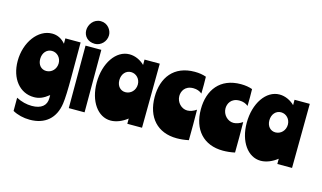

<svg xmlns="http://www.w3.org/2000/svg" viewBox="-111 -1183 2893 1727"><g transform="rotate(15 1335.5 -319.0)"><path d="M372 -41C372 28 324 67 237 67C188 67 140 55 91 30V153C136 178 192 192 251 192C393 192 484 114 504 -27C511 -75 514 -158 514 -276V-598H372V-548C337 -589 296 -609 247 -609C117 -609 10 -466 10 -291C10 -128 102 -14 234 -14C283 -14 322 -30 372 -70ZM201 -361C201 -418 237 -458 285 -458C334 -458 372 -417 372 -366C372 -312 332 -270 281 -270C233 -270 201 -307 201 -361Z M564 0H711V-582H564ZM641 -830C574 -830 534 -770 534 -718C534 -667 570 -619 640 -619C695 -619 744 -667 744 -727C744 -773 706 -830 641 -830Z M1251 -598H1109V-548C1074 -583 1022 -609 968 -609C843 -609 747 -469 747 -287C747 -113 836 11 955 11C1006 11 1061 -11 1109 -49V0H1246ZM938 -361C938 -418 974 -458 1022 -458C1071 -458 1109 -417 1109 -366C1109 -311 1068 -270 1018 -270C971 -270 938 -307 938 -361Z M1575 -609C1381 -609 1284 -478 1284 -298C1284 -108 1391 11 1571 11C1606 11 1645 7 1682 -1C1682 -49 1683 -98 1683 -145C1683 -193 1682 -241 1682 -285C1656 -266 1624 -255 1598 -255C1543 -255 1496 -305 1496 -363C1496 -405 1521 -463 1601 -463C1633 -463 1661 -453 1682 -435C1682 -459 1683 -488 1683 -516C1683 -543 1682 -570 1682 -592C1651 -603 1616 -609 1575 -609Z M2005 -609C1811 -609 1714 -478 1714 -298C1714 -108 1821 11 2001 11C2036 11 2075 7 2112 -1C2112 -49 2113 -98 2113 -145C2113 -193 2112 -241 2112 -285C2086 -266 2054 -255 2028 -255C1973 -255 1926 -305 1926 -363C1926 -405 1951 -463 2031 -463C2063 -463 2091 -453 2112 -435C2112 -459 2113 -488 2113 -516C2113 -543 2112 -570 2112 -592C2081 -603 2046 -609 2005 -609Z M2648 -598H2506V-548C2471 -583 2419 -609 2365 -609C2240 -609 2144 -469 2144 -287C2144 -113 2233 11 2352 11C2403 11 2458 -11 2506 -49V0H2643ZM2335 -361C2335 -418 2371 -458 2419 -458C2468 -458 2506 -417 2506 -366C2506 -311 2465 -270 2415 -270C2368 -270 2335 -307 2335 -361Z"/></g></svg>

Font: Ranchers
Style: Regular
Weight: 400
Designer: Pablo Impallari, Brenda Gallo
Foundry: Pablo Impallari, Brenda Gallo
Version: Version 1.000